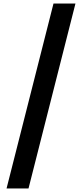

<svg xmlns="http://www.w3.org/2000/svg" viewBox="-20 -820 463 1084"><path d="M17 244H141L406 -800H282Z"/></svg>

Font: Noto Sans Malayalam SemiCondensed
Style: Bold
Weight: 700
Width: 4
Designer: Jelle Bosma - Monotype Design Team
Foundry: Monotype Imaging Inc.
Version: Version 2.104